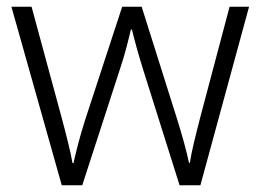

<svg xmlns="http://www.w3.org/2000/svg" viewBox="-20 -552 776 572"><path d="M406 -346 515 0H577L722 -532H664L577 -204C562 -145 550 -99 546 -67H543C536 -101 523 -148 508 -196L402 -532H344L234 -196C217 -143 206 -98 199 -66H196C190 -101 179 -144 163 -204L74 -532H14L164 0H225L337 -345C352 -389 362 -431 370 -464H373C381 -431 392 -391 406 -346Z"/></svg>

Font: Noto Sans Malayalam Light
Style: Regular
Weight: 300
Designer: Jelle Bosma - Monotype Design Team
Foundry: Monotype Imaging Inc.
Version: Version 2.104